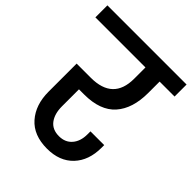

<svg xmlns="http://www.w3.org/2000/svg" viewBox="-232 -864 998 998"><g transform="rotate(45 267.0 -365.5)"><path d="M-23.9 -651.9V-740.2H558.1V-651.9H448.2V-568.8Q448.2 -453.6 392.1 -390.4Q335.9 -327.1 217.8 -327.1H180.2V-202.1Q180.2 -147 205.1 -114Q230 -81.1 278.8 -81.1Q324.2 -81.1 350.6 -111.6Q377 -142.1 377 -192.9V-214.8H478V-195.8Q478 -102.1 425.5 -46.6Q373 8.8 280.8 8.8Q182.1 8.8 129.6 -50.8Q77.1 -110.4 77.1 -207V-413.1H181.2Q344.2 -413.1 344.2 -568.8V-651.9Z"/></g></svg>

Font: SVN-Poppins Medium
Style: Regular
Weight: 500
Designer: Ninad Kale (Devanagari), Jonny Pinhorn (Latin)
Foundry: Indian Type Foundry
Version: Version 3.002 2017